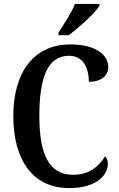

<svg xmlns="http://www.w3.org/2000/svg" viewBox="-20 -951 606 981"><path d="M279 -784V-771H331C385 -811 467 -886 488 -921V-931H363C346 -886 307 -829 279 -784ZM333 10C481 10 531 -62 531 -113C531 -129 526 -145 517 -152C486 -105 442 -58 353 -58C230 -58 181 -163 181 -358C181 -551 222 -666 332 -666C409 -666 434 -598 434 -533C497 -533 533 -564 533 -609C533 -672 467 -724 340 -724C148 -724 48 -576 48 -358C48 -137 145 10 333 10Z"/></svg>

Font: Noto Serif Devanagari Condensed SemiBold
Style: Regular
Weight: 600
Width: 3
Designer: Universal Thirst, Indian Type Foundry and the Monotype Design Team
Foundry: Monotype Imaging Inc.
Version: Version 2.004